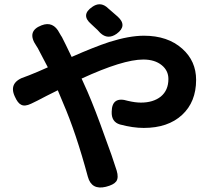

<svg xmlns="http://www.w3.org/2000/svg" viewBox="-20 -827 963 887"><path d="M386 -10Q331 -214 272 -350L247 -410Q229 -401 195 -384Q146 -358 124 -348Q95 -334 78 -343Q62 -350 48 -382Q18 -448 98 -473Q107 -476 114 -479Q150 -493 201 -516Q173 -570 158 -598Q157 -600 155 -604Q151 -611 148 -615Q101 -683 172 -710Q226 -731 255 -674Q258 -670 262 -662Q265 -658 266 -656Q272 -644 284 -620Q302 -583 311 -564Q415 -610 485 -633Q577 -662 645 -662Q755 -662 822 -602Q886 -545 886 -458Q886 -356 821 -296Q756 -236 644 -236Q594 -236 534 -252Q494 -264 496 -311Q497 -384 571 -361Q605 -353 631 -353Q688 -353 723 -381Q758 -410 758 -462Q758 -501 727 -526Q695 -552 642 -552Q548 -552 357 -464L384 -404Q420 -321 465 -194Q498 -106 519 -39Q529 -6 517 11Q505 27 469 36Q403 52 386 -10ZM443 -675Q431 -689 417 -701Q411 -706 401 -716Q352 -758 406 -795Q440 -819 471 -796Q488 -782 524 -750Q570 -708 519 -671Q478 -642 443 -675Z"/></svg>

Font: GenSenRounded TW B
Style: Regular
Weight: 700
Version: Version 1.501;PS 1;hotconv 16.6.51;makeotf.lib2.5.65220